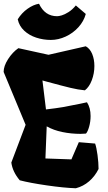

<svg xmlns="http://www.w3.org/2000/svg" viewBox="-22 -1006 584 1036"><path d="M487.3 -649.9Q487.3 -609.9 473.4 -573.2Q459.5 -536.6 436 -518.6Q399.9 -522 358.2 -532Q316.4 -542 228.5 -565.9L207 -571.8L226.1 -415.5Q281.7 -421.9 318.4 -428.2Q355 -434.6 408.7 -445.8Q410.2 -446.3 447.3 -454.1Q466.8 -424.3 466.8 -379.9Q466.8 -350.1 459 -322.5Q451.2 -294.9 441.9 -285.2Q427.2 -283.7 412.6 -283.7Q362.3 -283.7 314.7 -293.5Q267.1 -303.2 230 -324.2L223.1 -150.9L363.3 -146L403.3 -238.8L491.2 -231.4Q498.5 -211.4 504.2 -169.7Q509.8 -127.9 509.8 -94.2Q490.2 -54.7 458.7 -27.6Q427.2 -0.5 387.2 9.8Q323.7 7.8 231.2 -5.6Q138.7 -19 84.5 -33.2Q45.9 -79.1 39.1 -128.9L116.2 -332.5L-2.4 -617.7Q-2.4 -649.4 21.5 -686.8Q45.4 -724.1 77.1 -746.1L239.7 -710.4L440.9 -756.3Q463.9 -743.2 475.6 -714.4Q487.3 -685.5 487.3 -649.9ZM440.9 -930.7 387.2 -976.6Q368.2 -953.6 347.7 -940.7Q327.1 -927.7 311.3 -923.1Q295.4 -918.5 286.1 -918.5Q220.2 -918.5 188.5 -985.8Q158.2 -981 126.7 -958.7Q95.2 -936.5 73.7 -901.9Q81.5 -865.7 108.4 -840.6Q135.3 -815.4 173.3 -803Q211.4 -790.5 252.4 -790.5Q293 -790.5 332.5 -808.8Q372.1 -827.1 401.1 -859.1Q430.2 -891.1 440.9 -930.7Z"/></svg>

Font: Fruktur
Style: Regular
Weight: 400
Designer: Viktoriya Grabowska
Foundry: Viktoriya Grabowska
Version: Version 1.004; ttfautohint (v1.4.1)